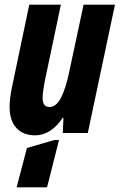

<svg xmlns="http://www.w3.org/2000/svg" viewBox="-20 -568 511 820"><path d="M21 -111Q21 -147 31 -195L105 -548H240L173 -230Q162 -175 162 -150Q162 -111 191 -111Q220 -111 240.5 -150.5Q261 -190 276 -263L337 -548H471L355 0H248L251 -65H248Q197 10 131 10Q78 10 49.5 -22Q21 -54 21 -111ZM95 64 212 30H232L181 232H51Z"/></svg>

Font: Noto Sans Display Ex Bold Cond
Style: Italic
Weight: 800
Width: 3
Italic angle: -12°
Designer: Monotype Design team
Foundry: Monotype Imaging Inc.
Version: Version 1.000